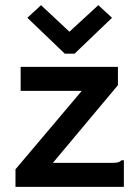

<svg xmlns="http://www.w3.org/2000/svg" viewBox="-20 -724 540 744"><path d="M40 -68 297 -372H60V-465H437V-394L185 -93H414Q430 -93 437.5 -95Q445 -97 451 -103H460V0H40ZM139 -704 249 -601 361 -704 414 -655 269 -516H231L86 -655Z"/></svg>

Font: Ligconsolata
Style: Bold
Weight: 700
Monospace: yes
Designer: Raph Levien, Cyreal, Brenton Simpson
Foundry: Raph Levien, Cyreal, Google
Version: Version 3.001; ttfautohint (v1.8.2.53-6de2)